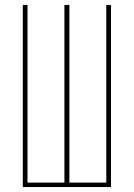

<svg xmlns="http://www.w3.org/2000/svg" viewBox="-20 -755 540 775"><path d="M72 0V-735H91V-18H240V-735H260V-18H409V-735H428V0Z"/></svg>

Font: Iosevka Term Curly Thin
Style: Regular
Weight: 100
Designer: Belleve Invis
Foundry: Belleve Invis
Version: Version 32.3.0